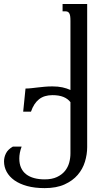

<svg xmlns="http://www.w3.org/2000/svg" viewBox="-51 -736 545 964"><path d="M302.7 -223.1Q289.6 -240.2 267.3 -249.3Q245.1 -258.3 212.4 -258.3Q170.9 -258.3 144.8 -237.5Q118.7 -216.8 104.5 -175.3H65.4L77.1 -291.5Q91.3 -291.5 106.4 -293.2Q121.6 -294.9 138.2 -296.9Q154.8 -298.8 173.1 -300.5Q191.4 -302.2 212.4 -302.2Q240.2 -302.2 262.5 -297.4Q284.7 -292.5 302.7 -284.2V-630.9Q302.7 -646 301.3 -655.3Q299.8 -664.6 296.4 -669.9Q293 -675.3 288.1 -677.2Q283.2 -679.2 276.9 -679.2H263.2V-715.8H386.7V2.4Q386.7 39.1 375.5 75.9Q364.3 112.8 339.1 142.1Q314 171.4 273.2 189.9Q232.4 208.5 173.3 208.5Q123 208.5 85 198Q46.9 187.5 21.2 169.2Q-4.4 150.9 -17.6 126.5Q-30.8 102.1 -30.8 74.2Q-30.8 53.7 -21 33.9Q-11.2 14.2 13.7 0H57.6Q51.3 17.1 48.6 31.7Q45.9 46.4 45.9 59.6Q45.9 86.9 54.9 106.7Q64 126.5 80.6 139.2Q97.2 151.9 120.6 158.2Q144 164.6 173.3 164.6Q210 164.6 234.9 152.8Q259.8 141.1 274.9 122.6Q290 104 296.4 80.8Q302.7 57.6 302.7 34.7Z"/></svg>

Font: Arian Grqi
Style: Regular
Weight: 400
Designer: Ruben Hakobyan (Tarumian)
Foundry: Ruben Hakobyan (Tarumian)
Version: Version 1.003